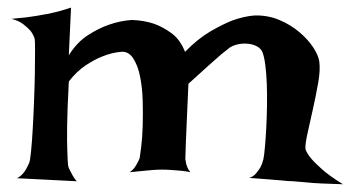

<svg xmlns="http://www.w3.org/2000/svg" viewBox="-20 -512 913 500"><path d="M9.8 -462.9Q32.2 -464.8 48.3 -466.8Q64.5 -468.8 75.2 -470.7Q87.9 -472.7 96.7 -474.6Q105.5 -475.6 116.2 -478.5Q126 -480.5 138.2 -483.9Q150.4 -487.3 165 -492.2L159.2 -368.2Q180.7 -402.3 209 -420.4Q237.3 -438.5 262.7 -447.3Q293 -458 323.2 -460Q354.5 -459 380.9 -450.2Q403.3 -442.4 426.3 -425.8Q449.2 -409.2 461.9 -377Q495.1 -411.1 527.8 -430.2Q560.5 -449.2 585.9 -459Q616.2 -469.7 642.6 -471.7Q677.7 -472.7 707.5 -460Q737.3 -447.3 759.8 -428.2Q782.2 -409.2 795.9 -388.2Q809.6 -367.2 811.5 -351.6Q814.5 -330.1 808.6 -296.4Q802.7 -262.7 794.9 -228Q787.1 -193.4 780.8 -164.6Q774.4 -135.7 775.4 -124Q778.3 -114.3 789.1 -100.6Q798.8 -88.9 817.9 -71.8Q836.9 -54.7 873 -32.2Q841.8 -33.2 817.9 -34.2Q793.9 -35.2 777.3 -37.1Q757.8 -39.1 743.2 -40Q731.4 -40 714.8 -42Q701.2 -43 679.2 -44.9Q657.2 -46.9 628.9 -48.8Q639.6 -51.8 646.5 -60.1Q653.3 -68.4 658.2 -76.2Q663.1 -85.9 666 -97.7Q668 -107.4 669.9 -128.9Q671.9 -150.4 673.3 -177.7Q674.8 -205.1 675.3 -235.4Q675.8 -265.6 674.8 -293Q673.8 -320.3 670.9 -342.8Q668 -365.2 663.1 -377Q659.2 -385.7 649.4 -391.1Q639.6 -396.5 627 -397.9Q614.3 -399.4 601.6 -397Q588.9 -394.5 579.1 -388.7Q570.3 -381.8 555.7 -370.1Q543 -359.4 522.5 -340.8Q502 -322.3 470.7 -293.9Q467.8 -232.4 466.3 -194.8Q464.8 -157.2 463.9 -137.7Q462.9 -114.3 462.9 -105.5Q461.9 -97.7 463.9 -90.8Q465.8 -76.2 475.6 -63.5Q463.9 -66.4 450.7 -67.4Q437.5 -68.4 426.8 -69.3Q414.1 -70.3 401.4 -70.3Q390.6 -70.3 377.9 -69.3Q367.2 -68.4 351.6 -66.9Q335.9 -65.4 317.4 -63.5Q325.2 -68.4 330.1 -75.2Q335 -82 337.9 -87.9Q341.8 -94.7 343.8 -100.6Q344.7 -106.4 347.7 -129.4Q350.6 -152.3 351.6 -183.6Q352.5 -214.8 351.6 -249.5Q350.6 -284.2 344.7 -313Q338.9 -341.8 326.7 -360.4Q314.5 -378.9 294.9 -377Q271.5 -375 247.1 -365.2Q226.6 -357.4 203.1 -341.8Q179.7 -326.2 159.2 -299.8Q155.3 -226.6 154.8 -183.6Q154.3 -140.6 155.3 -118.2Q156.2 -91.8 157.2 -82Q158.2 -75.2 162.1 -68.4Q165 -62.5 169.4 -54.7Q173.8 -46.9 179.7 -40L24.4 -47.9Q32.2 -51.8 38.1 -58.1Q43.9 -64.5 47.9 -71.3Q51.8 -79.1 55.7 -86.9Q58.6 -93.8 61 -119.1Q63.5 -144.5 65.4 -179.2Q67.4 -213.9 68.8 -252.4Q70.3 -291 70.8 -324.7Q71.3 -358.4 71.3 -382.3Q71.3 -406.2 70.3 -411.1Q67.4 -420.9 59.6 -431.6Q52.7 -439.5 41 -448.7Q29.3 -458 9.8 -462.9Z"/></svg>

Font: Irish Grover
Style: Regular
Weight: 400
Designer: Squid
Foundry: Font Diner, Inc DBA Sideshow
Version: Version 1.001